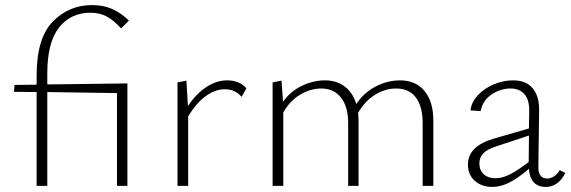

<svg xmlns="http://www.w3.org/2000/svg" viewBox="-20 -731 2246 755"><path d="M166 -399 481 -403V0H440V-365L166 -369V0H124V-369L35 -370L37 -397L124 -398V-434Q124 -581 187.5 -646Q251 -711 342 -711Q386 -711 420.5 -696Q455 -681 487 -650L456 -619Q428 -651 400 -666Q372 -681 336 -681Q258 -681 212 -622.5Q166 -564 166 -443Z M949 -384 930 -350Q905 -380 864 -380Q825 -380 787.5 -352Q750 -324 720 -273V0H678V-407L713 -414L719 -314Q751 -362 791 -388.5Q831 -415 873 -415Q921 -415 949 -384Z M1684 -257V0H1642V-247Q1642 -312 1615.5 -347.5Q1589 -383 1537 -383Q1495 -383 1455 -358.5Q1415 -334 1388 -287Q1390 -267 1390 -257V0H1349V-247Q1349 -311 1321 -347Q1293 -383 1243 -383Q1202 -383 1161.5 -359.5Q1121 -336 1094 -289V0H1052V-407L1087 -414L1093 -331Q1123 -373 1168 -394Q1213 -415 1258 -415Q1304 -415 1336 -390.5Q1368 -366 1381 -322Q1411 -367 1457.5 -391Q1504 -415 1553 -415Q1615 -415 1649.5 -373Q1684 -331 1684 -257Z M2203 -51Q2191 -26 2171.5 -11Q2152 4 2126 4Q2096 4 2079 -14Q2062 -32 2060 -67Q2019 -32 1984.5 -14Q1950 4 1915 4Q1874 4 1847 -20Q1820 -44 1820 -84Q1820 -156 1922 -186L2060 -226L2061 -292Q2062 -339 2042 -361Q2022 -383 1988 -383Q1948 -383 1913 -359.5Q1878 -336 1870 -294L1830 -297Q1834 -330 1859.5 -357Q1885 -384 1922 -399.5Q1959 -415 1998 -415Q2049 -415 2075 -383.5Q2101 -352 2100 -296L2097 -78Q2096 -54 2105 -41.5Q2114 -29 2131 -29Q2145 -29 2158.5 -37.5Q2172 -46 2181 -62ZM1928 -30Q1955 -30 1985.5 -45.5Q2016 -61 2059 -94L2060 -198L1933 -156Q1895 -144 1880 -127.5Q1865 -111 1865 -89Q1865 -61 1882.5 -45.5Q1900 -30 1928 -30Z"/></svg>

Font: Ysabeau Light
Style: Regular
Weight: 300
Designer: Christian Thalmann (Catharsis Fonts)
Version: Version 0.003